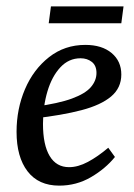

<svg xmlns="http://www.w3.org/2000/svg" viewBox="-20 -570 422 603"><path d="M248 -429Q300 -429 330.5 -403.5Q361 -378 361 -336Q361 -294 329 -267Q297 -240 236 -224Q175 -208 87 -198L90 -235Q164 -245 206 -260.5Q248 -276 265.5 -296.5Q283 -317 283 -341Q283 -364 268.5 -375.5Q254 -387 233 -387Q196 -387 169.5 -358.5Q143 -330 129 -283Q115 -236 115 -181Q115 -115 136 -80Q157 -45 197 -45Q225 -45 256 -61.5Q287 -78 320 -106L341 -77Q311 -40 265.5 -13.5Q220 13 166 13Q101 13 66.5 -32Q32 -77 32 -156Q32 -228 58.5 -290Q85 -352 134 -390.5Q183 -429 248 -429ZM140 -550H368L361 -497H133Z"/></svg>

Font: Yrsa
Style: Italic
Weight: 400
Italic angle: -7.10001°
Designer: Anna Giedrys (Yrsa+Rasa design), David Brezina (Yrsa art-direction, Rasa art-direction, design)
Foundry: Rosetta Type Foundry
Version: Version 2.004